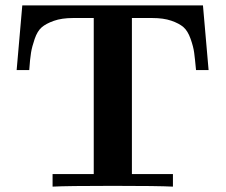

<svg xmlns="http://www.w3.org/2000/svg" viewBox="-20 -695 840 715"><path d="M42 -434.1 63 -674.8H735.8L756.8 -434.1H710Q706.1 -476.1 703.1 -498.5Q700.2 -521 689.7 -550.5Q679.2 -580.1 663.1 -594Q647 -607.9 617.9 -617.9Q588.9 -627.9 546.9 -627.9H471.2V-46.9H624V0Q569.8 -2.9 399.9 -2.9Q230 -2.9 175.8 0V-46.9H329.1V-627.9H252Q210 -627.9 180.4 -617.4Q150.9 -606.9 135 -593Q119.1 -579.1 109.1 -550Q99.1 -521 95.5 -498.5Q91.8 -476.1 88.9 -434.1Z"/></svg>

Font: CMU Serif
Style: Bold
Weight: 700
Version: Version 0.7.0